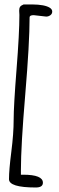

<svg xmlns="http://www.w3.org/2000/svg" viewBox="-20 -790 268 865"><path d="M188 -715.3 131.8 -721.7Q113.3 -721.7 113.3 -711.9Q113.3 -595.7 93.8 -364.5Q74.2 -133.3 74.2 -23.4V-2.9H84.5Q173.3 -2.9 173.3 33.2Q173.3 54.7 141.1 54.7Q20.5 54.7 20.5 17.1Q20.5 -23.9 31 -106.2Q41.5 -188.5 41.5 -250.2Q41.5 -312 54.4 -476.1Q67.4 -640.1 67.4 -722.7Q67.4 -722.7 66.4 -741.7Q66.4 -752.9 70.3 -759Q74.2 -765.1 86.4 -770H124.5Q182.1 -769.5 204.6 -754.9Q215.3 -748 215.3 -737.8Q215.3 -727.5 206.8 -721.4Q198.2 -715.3 188 -715.3Z"/></svg>

Font: Amatic
Style: Bold
Weight: 700
Width: 3
Version: Version 2.000; ttfautohint (v0.92-dirty) -l 8 -r 50 -G 50 -x